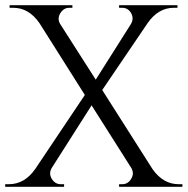

<svg xmlns="http://www.w3.org/2000/svg" viewBox="-30 -720 723 740"><path d="M673 -10V0H429V-10H441Q463 -10 475 -30Q488 -50 477 -71L323 -314L169 -72Q157 -51 170 -30Q183 -10 204 -10H217V0H-10V-10H4Q65 -10 106 -69L297 -354L122 -631Q81 -690 21 -690H7V-700H249V-690H237Q216 -690 203 -670Q190 -649 201 -629L339 -413L475 -628Q487 -649 475 -670Q463 -690 441 -690H429V-700H654V-690H640Q580 -690 539 -631L364 -373L558 -68Q599 -10 659 -10Z"/></svg>

Font: Cinzel(RUS BY LYAJKA)
Style: Regular
Weight: 400
Designer: Natanael Gama
Version: Version 1.001;PS 001.001;hotconv 1.0.56;makeotf.lib2.0.21325